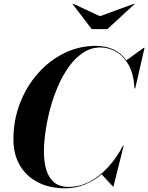

<svg xmlns="http://www.w3.org/2000/svg" viewBox="-20 -1008 802 1038"><path d="M520.5 -920.5 705 -988 707.5 -986 560.5 -850.5H476L372.5 -986L375 -988ZM332.5 10Q248.5 10 185.5 -22.2Q122.5 -54.5 87.5 -114Q52.5 -173.5 52.5 -255Q52.5 -357.5 87.5 -448.8Q122.5 -540 184 -610Q245.5 -680 326 -720Q406.5 -760 497.5 -760Q606.5 -760 663.5 -682L758 -750H761.5L711 -530H707L706.5 -539.5Q701 -614 673.2 -660.8Q645.5 -707.5 605.5 -729.5Q565.5 -751.5 522.5 -751.5Q473 -751.5 431 -724.2Q389 -697 355 -650.8Q321 -604.5 295.2 -545.8Q269.5 -487 252.2 -423.5Q235 -360 226.2 -298.5Q217.5 -237 217.5 -185Q217.5 -136.5 229.2 -93.8Q241 -51 270.2 -24.2Q299.5 2.5 351.5 2.5Q411 2.5 465.8 -26.8Q520.5 -56 566.2 -106.2Q612 -156.5 644.5 -220H648.5L593.5 0H590L529.5 -65.5Q488 -31 438.5 -10.5Q389 10 332.5 10Z"/></svg>

Font: Bodoni* 48pt
Style: Bold Italic
Weight: 700
Italic angle: -13°
Version: Version 2.3